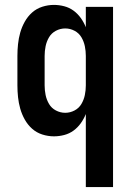

<svg xmlns="http://www.w3.org/2000/svg" viewBox="-20 -548 540 783"><path d="M330 215V-83Q322 -63 309.5 -45.5Q297 -28 280 -15.5Q263 -3 242 2.5Q221 8 200 8Q176 8 152.5 0.5Q129 -7 111 -23Q93 -39 81 -60.5Q69 -82 62.5 -105Q56 -128 53.5 -152Q51 -176 51 -200V-320Q51 -344 53.5 -368Q56 -392 62.5 -415Q69 -438 81 -459.5Q93 -481 111 -497Q129 -513 152.5 -520.5Q176 -528 200 -528Q221 -528 242 -522.5Q263 -517 280 -504.5Q297 -492 309.5 -474.5Q322 -457 330 -437V-520H441V215ZM246 -88Q266 -88 284 -97.5Q302 -107 312 -124Q322 -141 326 -160.5Q330 -180 330 -200V-320Q330 -340 326 -359.5Q322 -379 312 -396Q302 -413 284 -422.5Q266 -432 246 -432Q226 -432 208 -422.5Q190 -413 180 -396Q170 -379 166 -359.5Q162 -340 162 -320V-200Q162 -180 166 -160.5Q170 -141 180 -124Q190 -107 208 -97.5Q226 -88 246 -88Z"/></svg>

Font: Iosevka Custom
Style: Bold
Weight: 700
Monospace: yes
Designer: Belleve Invis
Foundry: Belleve Invis
Version: Version 30.3.3; ttfautohint (v1.8.3)